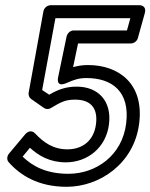

<svg xmlns="http://www.w3.org/2000/svg" viewBox="-20 -681 578 738"><path d="M67 -79 95 -113C129 -82 172 -57 233 -57C316 -57 388 -113 399 -204C410 -293 357 -348 275 -348C234 -348 203 -337 169 -317L142 -335L193 -611H481L468 -564H263C250 -564 239 -553 236 -541L204 -387C204 -387 191 -342 236 -362C263 -374 283 -381 312 -381C411 -381 480 -329 465 -207C450 -83 349 -13 243 -13C158 -13 105 -42 67 -79ZM15 -91C7 -82 5 -67 13 -58C57 -8 126 37 236 37C364 37 496 -53 515 -207C534 -359 437 -431 318 -431C297 -431 280 -428 261 -423L280 -514H483C495 -514 507 -523 510 -535L537 -632C543 -655 526 -661 516 -661H175C163 -661 150 -652 147 -638L90 -324C89 -316 92 -306 99 -301L149 -266C156 -261 167 -260 176 -266C216 -290 233 -298 269 -298C327 -298 357 -267 349 -204C341 -141 298 -107 239 -107C184 -107 147 -134 115 -168C100 -184 84 -173 77 -165Z"/></svg>

Font: Falling Sky
Style: OuObl
Weight: 400
Designer: Paul D. Hunt
Foundry: Adobe Systems Incorporated
Version: Version 1.02